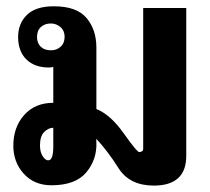

<svg xmlns="http://www.w3.org/2000/svg" viewBox="-20 -575 663 605"><path d="M106 -116.7Q106 -95.7 114.5 -82.8Q123 -69.8 131.8 -69.8Q140.6 -69.8 144.3 -81.5Q147.9 -93.3 147.9 -112.3V-172.4Q132.8 -172.4 119.4 -159.2Q106 -146 106 -116.7ZM96.7 -458.5Q96.7 -439 108.4 -427.7Q120.1 -416.5 140.6 -416.5Q158.7 -416.5 170.9 -427.7Q183.6 -439 183.6 -459Q183.6 -478.5 170.4 -489.7Q157.2 -501 140.6 -501Q121.1 -501 108.9 -490Q96.7 -479 96.7 -458.5ZM283.2 -137.7 283.7 -127.4Q286.1 -73.2 252.2 -32.2Q218.3 8.8 142.1 8.8Q87.9 8.8 54.9 -27.6Q22 -64 22 -115.7Q22 -174.3 56.2 -212.6Q90.3 -251 147.9 -251V-364.3Q145.5 -363.3 141.6 -362.8Q137.7 -362.3 133.8 -362.3Q88.9 -362.3 63 -387.9Q37.1 -413.6 37.1 -458.5Q37.1 -501 64.9 -528.1Q92.8 -555.2 149.4 -555.2Q221.7 -555.2 252.7 -518.3Q283.7 -481.4 283.7 -425.3V-231.4Q328.1 -213.9 370.1 -154.5Q412.1 -95.2 418.9 -95.7Q424.3 -96.2 427.7 -98.4Q431.2 -100.6 431.2 -106.9V-549.8H566.9V-84Q566.9 -37.1 541.3 -13.7Q515.6 9.8 464.8 9.8Q388.2 9.8 353.3 -45.4Q318.4 -100.6 283.2 -137.7Z"/></svg>

Font: Roboto Web
Style: Bold
Weight: 700
Designer: Google
Version: Version 1.200310; 2013